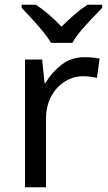

<svg xmlns="http://www.w3.org/2000/svg" viewBox="-20 -786 453 806"><path d="M335 -546Q350 -546 367.5 -544.5Q385 -543 398 -540L387 -459Q374 -462 358.5 -464Q343 -466 329 -466Q288 -466 252 -443.5Q216 -421 194.5 -380.5Q173 -340 173 -286V0H85V-536H157L167 -438H171Q197 -482 238 -514Q279 -546 335 -546ZM194 -606Q181 -629 159 -655.5Q137 -682 113 -708Q89 -734 71 -753V-766H131Q157 -749 185 -725Q213 -701 238 -674Q265 -701 293 -725Q321 -749 347 -766H409V-753Q390 -734 365.5 -708Q341 -682 318.5 -655.5Q296 -629 284 -606Z"/></svg>

Font: Noto Sans Phoenician
Style: Regular
Weight: 400
Designer: Monotype Design Team
Foundry: Monotype Imaging Inc.
Version: Version 2.001; ttfautohint (v1.8.4.7-5d5b)